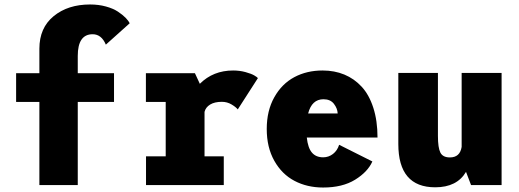

<svg xmlns="http://www.w3.org/2000/svg" viewBox="-20 -827 2320 858"><path d="M52 -500H156V-609.5Q156 -702.5 219.8 -754.8Q283.5 -807 382.5 -807Q420.5 -807 453.2 -798Q486 -789 507 -775Q528 -761 541 -747.8Q554 -734.5 559.5 -723L453 -627.5Q433.5 -674 394 -674Q327.5 -674 327.5 -577V-500H489.5V-371.5H327.5V0H156V-371.5H52Z M894 -128.5H980V0H632.5V-128.5H720.5V-371.5H632V-500H851L873 -452.5Q932.5 -512 1022 -512Q1051 -512 1077.2 -504.8Q1103.5 -497.5 1116.2 -490Q1129 -482.5 1132.5 -478L1042.5 -338Q1034.5 -348.5 1014.8 -360.2Q995 -372 971.5 -372Q939 -372 919 -359.8Q899 -347.5 894 -327Z M1644 -105.5Q1623.5 -59 1567 -24Q1510.5 11 1424 11Q1352.5 11 1296 -18.8Q1239.5 -48.5 1205.8 -108.5Q1172 -168.5 1172 -250.5Q1172 -332.5 1205.8 -392.5Q1239.5 -452.5 1295.2 -482.2Q1351 -512 1421.5 -512Q1474.5 -512 1518.8 -493.8Q1563 -475.5 1596.2 -439.5Q1629.5 -403.5 1648.2 -345.5Q1667 -287.5 1667 -212.5H1351Q1356 -166 1374 -145Q1392 -124 1424 -124Q1448.5 -124 1468 -139Q1487.5 -154 1495.5 -180ZM1425.5 -383.5Q1373.5 -383.5 1357 -320H1489Q1488 -342.5 1472.2 -363Q1456.5 -383.5 1425.5 -383.5Z M1925 10Q1760 10 1760 -183.5V-501H1937V-219.5Q1937 -166.5 1948 -145Q1959 -123.5 1990.5 -123.5Q2035.5 -123.5 2043 -170.5V-501H2221.5V0H2085L2062.5 -59Q2022 10 1925 10Z"/></svg>

Font: League Mono Narrow ExtraBold
Style: Regular
Weight: 800
Width: 3
Designer: Tyler Finck
Foundry: The League of Moveable Type / Tyler Finck
Version: Version 2.210